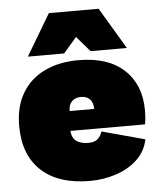

<svg xmlns="http://www.w3.org/2000/svg" viewBox="-52 -768 685 823"><g transform="rotate(-5 290.0 -356.0)"><path d="M303 10Q167 10 93.5 -58Q20 -126 20 -251Q20 -334 54.5 -392Q89 -450 151.5 -480Q214 -510 297 -510Q425 -510 494 -445.5Q563 -381 563 -271Q563 -255 561.5 -237.5Q560 -220 558 -211H237Q240 -177 260.5 -165Q281 -153 308 -153Q337 -153 350.5 -166Q364 -179 369 -197L554 -147Q543 -94 504.5 -59Q466 -24 412.5 -7Q359 10 303 10ZM241 -296H347Q346 -325 332 -338.5Q318 -352 295 -352Q270 -352 255.5 -337.5Q241 -323 241 -296ZM509 -544H353L296 -610L239 -544H83L189 -722H403Z"/></g></svg>

Font: Prodigy Sans Black
Style: Regular
Weight: 900
Designer: Wei Huang
Foundry: Wei Huang
Version: Version 1.003; ttfautohint (v1.8.3)